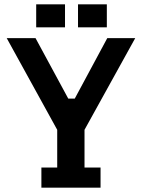

<svg xmlns="http://www.w3.org/2000/svg" viewBox="-20 -866 654 886"><path d="M171 -93H244V-267L11 -690H144L295 -411H325L475 -690H604L370 -267V-93H444V0H171ZM147 -846H280V-740H147ZM340 -846H473V-740H340Z"/></svg>

Font: Mozilla Headline BETA SemiBold
Style: Regular
Weight: 600
Designer: Studio DRAMA
Foundry: Studio DRAMA
Version: Version 0.100